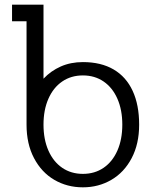

<svg xmlns="http://www.w3.org/2000/svg" viewBox="-20 -792 640 821"><path d="M93.5 -259V-701H31.5V-772H166V-455.5Q197.5 -489 240 -507.8Q282.5 -526.5 334.5 -526.5Q412 -526.5 465.8 -495Q519.5 -463.5 547.2 -403.5Q575 -343.5 575 -259Q575 -176.5 543 -115.8Q511 -55 456.2 -23Q401.5 9 334.5 9Q267 9 212.2 -23Q157.5 -55 125.5 -115.8Q93.5 -176.5 93.5 -259ZM503 -259Q503 -322 482 -369.8Q461 -417.5 423 -443.5Q385 -469.5 334.5 -469.5Q284 -469.5 246 -443.5Q208 -417.5 187 -369.8Q166 -322 166 -259Q166 -196 187 -148.2Q208 -100.5 246 -74.5Q284 -48.5 334.5 -48.5Q385 -48.5 423 -74.5Q461 -100.5 482 -148.2Q503 -196 503 -259Z"/></svg>

Font: JuliaMono Light
Style: Regular
Weight: 300
Monospace: yes
Designer: cormullion
Foundry: corm
Version: Version 0.054; ttfautohint (v1.8.4)